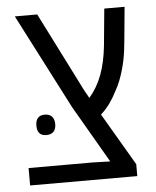

<svg xmlns="http://www.w3.org/2000/svg" viewBox="-48 -672 579 713"><g transform="rotate(-5 241.5 -315.0)"><path d="M35.6 0V-64.9H272.9L339.8 -63L216.3 -275.9L33.7 -630.4H117.2L268.1 -331.1L283.2 -304.7Q314 -340.8 330.8 -386.5Q347.7 -432.1 354 -492.7L367.2 -630.4H442.9L431.2 -507.3Q429.2 -485.8 426.8 -467Q424.3 -448.2 420.7 -431.2Q417 -414.1 412.1 -397Q406.7 -377.9 399.4 -359.1Q392.1 -340.3 381.3 -321.3Q369.6 -297.9 355 -277.3Q340.3 -256.8 320.8 -239.3L435.1 -44.4V0ZM112.3 -181.2Q78.1 -181.2 78.1 -218.8Q78.1 -238.3 86.9 -247.8Q95.7 -257.3 112.3 -257.3Q129.9 -257.3 139.2 -247.3Q148.4 -237.3 148.4 -218.8Q148.4 -200.7 139.2 -190.9Q129.9 -181.2 112.3 -181.2Z"/></g></svg>

Font: Open Sans SemiCondensed
Style: Regular
Weight: 400
Width: 4
Designer: Monotype Design Team
Foundry: Monotype Imaging Inc.
Version: Version 3.000